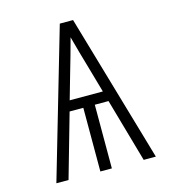

<svg xmlns="http://www.w3.org/2000/svg" viewBox="-102 -754 754 839"><g transform="rotate(-15 275.0 -335.0)"><path d="M50 0 245 -670H305L500 0H445L363 -288H301V0H249V-288H187L105 0ZM200 -335H350L318 -447Q307 -485 296 -523.5Q285 -562 275 -600Q265 -562 254 -523.5Q243 -485 232 -447Z"/></g></svg>

Font: Lode Dark Term
Style: Regular
Weight: 400
Monospace: yes
Designer: Belleve Invis
Foundry: Belleve Invis
Version: Version 29.2.0